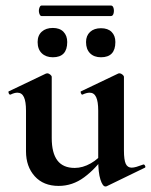

<svg xmlns="http://www.w3.org/2000/svg" viewBox="-20 -660 546 694"><path d="M192 12Q137 12 105.5 -23Q74 -58 74 -113V-260Q74 -293 66.5 -309Q59 -325 43 -325Q32 -325 18 -318Q14 -317 11.5 -323Q9 -329 12 -330L146 -394Q149 -395 151 -395Q156 -395 161.5 -390.5Q167 -386 167 -382V-161Q167 -107 187.5 -80Q208 -53 250 -53Q279 -53 308 -69.5Q337 -86 354 -111L360 -99Q326 -50 284 -19Q242 12 192 12ZM428 -382V-116Q428 -82 434.5 -68Q441 -54 456 -54Q463 -54 473.5 -57Q484 -60 497 -65Q501 -67 504 -61.5Q507 -56 504 -54L366 13Q364 14 361 14Q351 14 343 -11Q335 -36 335 -82V-260Q335 -293 327.5 -309Q320 -325 304 -325Q293 -325 278 -318Q275 -317 272.5 -323Q270 -329 273 -330L407 -394Q409 -395 412 -395Q417 -395 422.5 -390.5Q428 -386 428 -382ZM171 -453Q146 -453 131 -467.5Q116 -482 116 -508Q116 -532 131 -545.5Q146 -559 171 -559Q196 -559 209.5 -545Q223 -531 223 -508Q223 -453 171 -453ZM345 -453Q320 -453 305.5 -467.5Q291 -482 291 -508Q291 -531 305.5 -544.5Q320 -558 345 -558Q370 -558 383.5 -544.5Q397 -531 397 -508Q397 -453 345 -453ZM130 -602Q125 -602 122 -611.5Q119 -621 122 -630.5Q125 -640 130 -640H381Q388 -640 390.5 -630.5Q393 -621 390.5 -611.5Q388 -602 381 -602Z"/></svg>

Font: Cormorant
Style: Bold
Weight: 700
Designer: Christian Thalmann (Catharsis Fonts)
Foundry: Catharsis Fonts
Version: Version 4.000